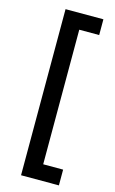

<svg xmlns="http://www.w3.org/2000/svg" viewBox="-135 -855 599 1000"><g transform="rotate(15 164.5 -355.0)"><path d="M87.9 -802.7Q138.7 -802.7 292 -802.7Q292 -782.2 292 -717.8Q265.6 -717.8 184.6 -717.8Q184.6 -536.1 184.6 7.8Q211.9 7.8 292 7.8Q292 29.3 292 92.8Q241.2 92.8 87.9 92.8Q87.9 -130.9 87.9 -802.7Z"/></g></svg>

Font: SSportsD
Style: Medium
Weight: 400
Designer: Swiss Typefaces
Version: Version 1.000